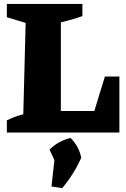

<svg xmlns="http://www.w3.org/2000/svg" viewBox="-20 -677 644 981"><path d="M516 -286H590V0H15V-62Q55 -82 99 -93L111 -560L15 -589V-657H401V-595Q352 -577 291 -563V-110H462ZM243 276 258 141 233 87Q281 41 341 28Q384 72 395 129Q359 211 298 284Z"/></svg>

Font: Piazzolla ExtraBold
Style: Regular
Weight: 800
Designer: Juan Pablo del Peral
Foundry: Huerta Tipografica
Version: Version 1.330